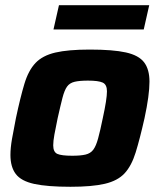

<svg xmlns="http://www.w3.org/2000/svg" viewBox="-20 -708 613 736"><path d="M250 8Q161 8 111 -3Q61 -14 40.5 -41Q20 -68 20 -114Q20 -141 26 -175.5Q32 -210 41 -255Q58 -335 73.5 -386.5Q89 -438 116 -466.5Q143 -495 192 -506.5Q241 -518 324 -518Q413 -518 462.5 -507Q512 -496 532.5 -469Q553 -442 553 -395Q553 -343 534 -255Q516 -175 500 -123.5Q484 -72 457.5 -43.5Q431 -15 382 -3.5Q333 8 250 8ZM257 -111Q289 -111 308 -115.5Q327 -120 337.5 -134Q348 -148 356 -177Q364 -206 374 -255Q390 -328 390 -358Q390 -384 373.5 -391.5Q357 -399 317 -399Q285 -399 266 -394.5Q247 -390 237 -376Q227 -362 219.5 -333Q212 -304 201 -255Q193 -217 188.5 -192Q184 -167 184 -151Q184 -125 200 -118Q216 -111 257 -111ZM185 -595 206 -688H552L531 -595Z"/></svg>

Font: Saira
Style: Bold Italic
Weight: 700
Italic angle: -12°
Designer: Hector Gatti with collaboration of the Omnibus-Type team
Foundry: Omnibus-Type
Version: Version 1.100; ttfautohint (v1.8.3)